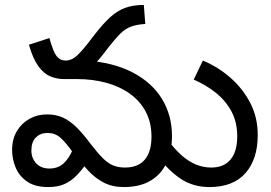

<svg xmlns="http://www.w3.org/2000/svg" viewBox="-20 -745 1098 777"><path d="M828 12Q761 12 710.5 -22Q660 -56 621 -111L661 -176Q689 -139 716.5 -115Q744 -91 773.5 -79Q803 -67 835 -67Q886 -67 913 -99.5Q940 -132 940 -193Q940 -251 916.5 -294.5Q893 -338 853.5 -369.5Q814 -401 764 -423L801 -500Q863 -474 913 -430Q963 -386 993 -328Q1023 -270 1023 -199Q1023 -100 973 -44Q923 12 828 12ZM481 12Q435 12 400 -6Q365 -24 335.5 -56Q306 -88 273 -131Q244 -171 223 -189Q202 -207 172 -207Q144 -207 125.5 -189Q107 -171 107 -136Q107 -105 126.5 -84Q146 -63 180 -63Q214 -63 236.5 -83Q259 -103 275 -141L328 -81Q309 -54 288 -33Q267 -12 240.5 0Q214 12 175 12Q122 12 90 -10Q58 -32 43.5 -66.5Q29 -101 29 -138Q29 -182 48 -214Q67 -246 99 -264Q131 -282 170 -282Q206 -282 234 -269.5Q262 -257 289 -230.5Q316 -204 348 -161Q375 -126 396 -105Q417 -84 438 -75.5Q459 -67 486 -67Q539 -67 566 -99Q593 -131 593 -192Q593 -249 570 -292.5Q547 -336 506 -365.5Q465 -395 410 -410Q355 -425 292 -425H243L326 -500Q437 -493 515.5 -452.5Q594 -412 635 -345.5Q676 -279 676 -194Q676 -135 655 -88Q634 -41 590.5 -14.5Q547 12 481 12ZM239 -425Q210 -425 183.5 -436Q157 -447 135 -477.5Q113 -508 97 -564L180 -591Q195 -536 209 -518Q223 -500 245 -500Q265 -500 282.5 -512.5Q300 -525 332 -565L363 -605Q397 -649 425.5 -675Q454 -701 486 -713Q518 -725 562 -725L568 -648Q533 -646 509.5 -637Q486 -628 466.5 -608.5Q447 -589 421 -556L398 -526Q370 -490 345 -468Q320 -446 294.5 -435.5Q269 -425 239 -425Z"/></svg>

Font: telugu115
Style: Regular
Weight: 400
Designer: Jelle Bosma - Monotype Design Team
Foundry: Monotype Imaging Inc.
Version: Version 2.003